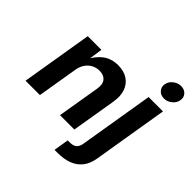

<svg xmlns="http://www.w3.org/2000/svg" viewBox="-238 -970 1380 1380"><g transform="rotate(45 451.5 -280.0)"><path d="M213.4 -308.1 162.1 0H16.1L106 -542.5H244.6L225.1 -406.2L213.4 -411.1Q246.1 -479 293.9 -514.4Q341.8 -549.8 408.2 -549.8Q466.8 -549.8 506.6 -523.9Q546.4 -498 563 -450.9Q579.6 -403.8 568.8 -339.8L512.2 0H366.2L420.4 -323.7Q428.7 -375 407 -401.1Q385.3 -427.2 341.8 -427.2Q309.6 -427.2 282.5 -412.8Q255.4 -398.4 237.3 -371.6Q219.2 -344.7 213.4 -308.1ZM724.6 -542.5H870.6L775.9 29.8Q766.1 90.8 735.8 129.4Q705.6 168 657.7 186Q609.9 204.1 547.4 204.1H514.6L533.7 88.9H554.7Q590.3 88.9 607.9 73.2Q625.5 57.6 630.4 25.9ZM809.6 -612.8Q775.9 -612.8 756.1 -635Q736.3 -657.2 741.2 -688.5Q746.6 -720.2 773.9 -741.9Q801.3 -763.7 834.5 -763.7Q868.2 -763.7 887.9 -741.9Q907.7 -720.2 902.3 -688.5Q897.5 -657.2 870.1 -635Q842.8 -612.8 809.6 -612.8Z"/></g></svg>

Font: Inter 16pt
Style: Bold Italic
Weight: 700
Italic angle: -9.3988°
Version: Version 4.001;git-66647c0bb